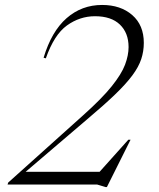

<svg xmlns="http://www.w3.org/2000/svg" viewBox="-20 -745 640 775"><path d="M165 -509.5 156 -512Q188 -618.5 249 -671.8Q310 -725 392 -725Q467 -725 513.8 -684.2Q560.5 -643.5 560.5 -572Q560.5 -538 550.2 -506.8Q540 -475.5 514.5 -441Q489 -406.5 444 -363.2Q399 -320 329.5 -261.5L83.5 -51.5H382L498 -181H507L411.5 10H405.5L372.5 0H10.5L13 -8L316 -280Q391.5 -347.5 431 -396.8Q470.5 -446 484.8 -484Q499 -522 499 -555Q499 -612 464 -645.8Q429 -679.5 363.5 -679.5Q302 -679.5 250.2 -642.2Q198.5 -605 165 -509.5Z"/></svg>

Font: Newsreader Display Light
Style: Italic
Weight: 300
Italic angle: -17°
Designer: Hugues Gentile
Foundry: Production Type
Version: Version 1.001